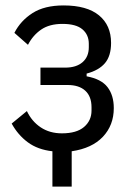

<svg xmlns="http://www.w3.org/2000/svg" viewBox="-20 -547 492 707"><path d="M173 140V10Q119 4 82.5 -23Q46 -50 23 -92L79 -138Q97 -100 130 -78Q163 -56 208 -56Q262 -56 289.5 -79.5Q317 -103 317 -140V-152Q317 -192 294 -213Q271 -234 229 -234H129V-298H220Q261 -298 284 -318Q307 -338 307 -373V-386Q307 -419 283.5 -439Q260 -459 210 -459Q162 -459 131.5 -438Q101 -417 83 -382L33 -426Q56 -471 100 -499Q144 -527 214 -527Q300 -527 344.5 -490.5Q389 -454 389 -389Q389 -341 366.5 -314.5Q344 -288 299 -276V-266Q353 -256 376 -226Q399 -196 399 -149Q399 -86 359 -43.5Q319 -1 244 10V140Z"/></svg>

Font: IBM Plex Sans Condensed
Style: Regular
Weight: 400
Width: 3
Designer: Mike Abbink, Paul van der Laan, Pieter van Rosmalen
Foundry: Bold Monday
Version: Version 3.201